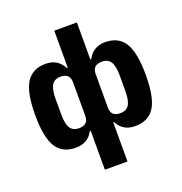

<svg xmlns="http://www.w3.org/2000/svg" viewBox="-157 -846 1118 1181"><g transform="rotate(-20 402.0 -255.0)"><path d="M328 200V-56H323Q288 12 208 12Q120 12 80 -52Q40 -116 40 -262Q40 -408 80 -472.5Q120 -537 208 -537Q286 -537 323 -467H328V-710H476V-467H481Q518 -537 596 -537Q684 -537 724 -472.5Q764 -408 764 -262Q764 -116 724 -52Q684 12 596 12Q516 12 481 -56H476V200ZM267 -94Q328 -94 328 -152V-373Q328 -431 267 -431Q227 -431 209.5 -403Q192 -375 192 -314V-211Q192 -150 209.5 -122Q227 -94 267 -94ZM537 -94Q577 -94 594.5 -122Q612 -150 612 -211V-314Q612 -375 594.5 -403Q577 -431 537 -431Q476 -431 476 -373V-152Q476 -94 537 -94Z"/></g></svg>

Font: Aneliza
Style: Bold
Weight: 700
Designer: Mike Abbink, Paul van der Laan, Pieter van Rosmalen
Foundry: Bold Monday
Version: Version 3.0